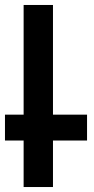

<svg xmlns="http://www.w3.org/2000/svg" viewBox="-20 -752 377 772"><path d="M193 -732H75V0H193ZM330 -291H0V-187H330Z"/></svg>

Font: Geom Medium
Style: Bold
Weight: 500
Version: Version 1.102